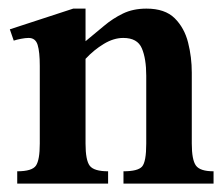

<svg xmlns="http://www.w3.org/2000/svg" viewBox="-20 -437 531 457"><path d="M488.3 0H273.9V-29.3Q308.1 -29.3 318.1 -40.5Q328.1 -51.8 328.1 -95.2V-256.8Q328.1 -297.4 317.6 -322Q307.1 -346.7 273.4 -346.7Q250.5 -346.7 227.1 -332.5Q203.6 -318.4 183.6 -296.9V-95.2Q183.6 -55.7 193.6 -42.5Q203.6 -29.3 237.3 -29.3V0H21V-29.3Q56.6 -29.3 65.7 -43Q74.7 -56.6 74.7 -95.2V-280.3Q74.7 -313.5 69.6 -330.1Q64.5 -346.7 48.3 -346.7Q40.5 -346.7 30.3 -344.7Q20 -342.8 12.7 -340.3L3.4 -367.2L154.3 -416.5H183.6V-338.9Q206.1 -357.4 227.3 -375.2Q248.5 -393.1 272.7 -404.8Q296.9 -416.5 328.6 -416.5Q372.6 -416.5 395.8 -393.6Q418.9 -370.6 427.7 -335.7Q436.5 -300.8 436.5 -264.2V-95.2Q436.5 -56.6 446.3 -43Q456.1 -29.3 488.3 -29.3Z"/></svg>

Font: Scheherazade New SemiBold
Style: Regular
Weight: 600
Designer: SIL International
Foundry: SIL International
Version: Version 4.000